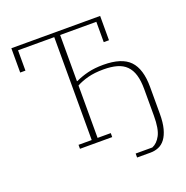

<svg xmlns="http://www.w3.org/2000/svg" viewBox="-149 -835 1102 1136"><g transform="rotate(-20 402.0 -267.0)"><path d="M522 139H627Q659 126 679.5 87Q700 48 700 -34V-201Q700 -255 689 -291.5Q678 -328 655 -351Q632 -374 596.5 -384Q561 -394 513 -394Q456 -394 414.5 -383Q373 -372 342 -355V-25H425V0H222V-25H305V-673H77V-545H44V-698H603V-545H570V-673H342V-382H345Q381 -399 423.5 -409.5Q466 -420 521 -420Q637 -420 687 -367.5Q737 -315 737 -202V-33Q737 22 727 59.5Q717 97 699.5 120.5Q682 144 658 154Q634 164 607 164H522Z"/></g></svg>

Font: IBM Plex Serif ExtLt
Style: Regular
Weight: 200
Designer: Mike Abbink, Paul van der Laan, Pieter van Rosmalen
Foundry: Bold Monday
Version: Version 3.001